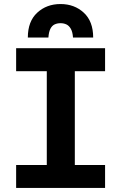

<svg xmlns="http://www.w3.org/2000/svg" viewBox="-20 -932 600 952"><path d="M60 0V-114H212V-579H60V-693H501V-579H351V-114H501V0ZM118 -746Q118 -826 164.5 -869Q211 -912 280 -912Q349 -912 395.5 -869Q442 -826 442 -746H342Q340 -774 331 -789.5Q322 -805 309 -811Q296 -817 280 -817Q264 -817 251 -811Q238 -805 230 -789.5Q222 -774 220 -746Z"/></svg>

Font: Ubuntu Sans Mono
Style: Bold
Weight: 700
Monospace: yes
Designer: Dalton Maag Ltd
Foundry: Dalton Maag Ltd
Version: Version 1.006